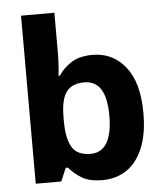

<svg xmlns="http://www.w3.org/2000/svg" viewBox="-54 -808 740 865"><g transform="rotate(-5 316.0 -375.0)"><path d="M224.2 -582.9Q224.2 -552 222.4 -524Q220.6 -496 218 -475.4H224.2Q246 -509.4 283 -532.7Q319.9 -556 378.7 -556Q470.1 -556 527.3 -484.3Q584.4 -412.7 584.4 -274.1Q584.4 -180.9 558.1 -117.4Q531.8 -53.8 484.6 -21.9Q437.3 10 375 10Q315 10 280.5 -11.5Q246 -32.9 224.2 -59.5H214.2L188.9 0H73.4V-760H224.2ZM330.1 -436Q292 -436 268.5 -420Q244.9 -404 234.6 -371.4Q224.2 -338.8 224.2 -287.5V-269.4Q224.2 -191.8 247.6 -152.1Q270.9 -112.4 332.1 -112.4Q380.9 -112.4 405.7 -154.1Q430.6 -195.8 430.6 -275.7Q430.6 -355.4 406 -395.7Q381.5 -436 330.1 -436Z"/></g></svg>

Font: Noto Sans Khmer
Style: Regular
Weight: 400
Designer: Danh Hong and the Monotype Design Team
Foundry: Monotype Imaging Inc.
Version: Version 2.003